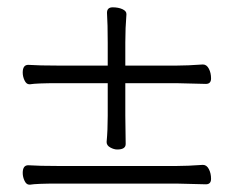

<svg xmlns="http://www.w3.org/2000/svg" viewBox="-20 -519 640 524"><path d="M323 -126Q323 -111 300 -111Q291 -111 281 -116.5Q271 -122 271 -131V-132Q274 -164 274 -203V-292H138Q80 -292 62 -289H60Q52 -289 47 -299.5Q42 -310 42 -321Q42 -342 57 -342Q87 -340 139 -340H274V-402Q274 -454 272 -484Q272 -499 287.5 -499Q303 -499 314 -494Q325 -489 325 -481V-479Q322 -443 322 -403V-340H462Q491 -340 533 -343H534Q544 -343 550 -331.5Q556 -320 556 -305Q556 -290 542 -290L461 -292H322V-204ZM57 -68Q87 -66 139 -66H462Q491 -66 533 -69H534Q544 -69 550 -57.5Q556 -46 556 -31Q556 -16 542 -16L461 -18H138Q80 -18 62 -15H60Q52 -15 47 -25.5Q42 -36 42 -47Q42 -68 57 -68Z"/></svg>

Font: LXGW WenKai Lite Light
Style: Regular
Weight: 300
Designer: LXGW / Fontworks Inc.
Foundry: LXGW / Fontworks Inc.
Version: Version 1.511; March 25, 2025